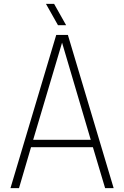

<svg xmlns="http://www.w3.org/2000/svg" viewBox="-20 -970 640 990"><path d="M270 -790H330L566 0H522L459 -211H140L78 0H34ZM300 -750 151 -249H448ZM217 -950H259L321 -840H279Z"/></svg>

Font: Cooper Hewitt
Style: Light
Weight: 703
Designer: Village Type and Design LLC
Foundry: Cooper Hewitt Smithsonian Design Museum
Version: 1.000